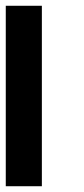

<svg xmlns="http://www.w3.org/2000/svg" viewBox="-20 -645 290 665"><path d="M125 -625V0H0V-625Z"/></svg>

Font: CraftyPE
Style: Regular
Weight: 400
Designer: Erek Butcher
Foundry: Haunted Coop
Version: Version 0.018;April 4, 2024;FontCreator 15.0.0.2962 64-bit